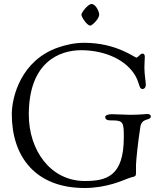

<svg xmlns="http://www.w3.org/2000/svg" viewBox="-20 -930 813 960"><path d="M387 -857C387 -844 416 -802 431 -802C441 -802 476 -836 476 -857C476 -873 458 -910 438 -910C419 -910 387 -866 387 -857ZM39 -359C39 -145 159 10 403 10C514 10 596 -29 618 -37C659 -53 660 -40 660 -74V-105C660 -121 669 -216 682 -297C690 -343 734 -325 734 -348C734 -357 726 -360 715 -360C711 -360 677 -356 631 -356C606 -356 564 -359 539 -359C523 -359 506 -354 506 -346C506 -330 520 -328 535 -328H544C596 -328 599 -315 599 -249V-243C599 -48 512 -25 404 -25C233 -25 124 -178 124 -357C124 -623 281 -679 386 -679C489 -679 597 -641 650 -562C679 -520 673 -485 692 -485C697 -485 709 -487 709 -508C709 -521 702 -558 702 -592C702 -616 704 -633 704 -644C704 -657 701 -662 691 -662C683 -662 669 -642 662 -642C653 -642 561 -716 402 -716C353 -716 310 -706 272 -693C85 -629 39 -445 39 -359Z"/></svg>

Font: OFL Sorts Mill Goudy
Style: Italic
Weight: 500
Italic angle: -6°
Version: Version 003.000